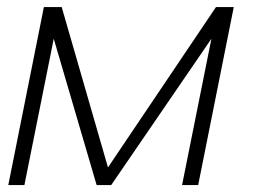

<svg xmlns="http://www.w3.org/2000/svg" viewBox="-20 -533 733 553"><path d="M3.9 0 106.4 -512.7H157.7L291 -50.8L602.1 -512.7H653.3L550.8 0H504.4L588.9 -421.4L300.3 0H258.3L134.8 -421.4L50.3 0Z"/></svg>

Font: Sansation Light
Style: Light Italic
Weight: 300
Designer: Bernd Montag
Version: Version 1.301